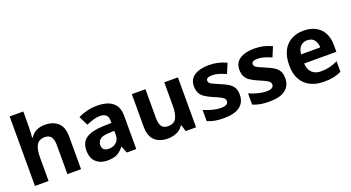

<svg xmlns="http://www.w3.org/2000/svg" viewBox="-52 -1361 3606 1973"><g transform="rotate(-20 1751.5 -375.0)"><path d="M227 -605Q227 -565 224.5 -528Q222 -491 220 -476H228Q254 -518 295 -537Q336 -556 386 -556Q475 -556 528.5 -508.5Q582 -461 582 -356V0H433V-319Q433 -437 345 -437Q278 -437 252.5 -390.5Q227 -344 227 -257V0H78V-760H227Z M959 -557Q1069 -557 1127.5 -509.5Q1186 -462 1186 -364V0H1082L1053 -74H1049Q1014 -30 975 -10Q936 10 868 10Q795 10 747 -32.5Q699 -75 699 -163Q699 -250 760 -291.5Q821 -333 943 -337L1038 -340V-364Q1038 -407 1015.5 -427Q993 -447 953 -447Q913 -447 875 -435.5Q837 -424 799 -407L750 -508Q794 -531 847.5 -544Q901 -557 959 -557ZM980 -251Q908 -249 880 -225Q852 -201 852 -162Q852 -128 872 -113.5Q892 -99 924 -99Q972 -99 1005 -127.5Q1038 -156 1038 -208V-253Z M1840 -546V0H1726L1706 -70H1698Q1672 -28 1626.5 -9Q1581 10 1530 10Q1442 10 1389 -37.5Q1336 -85 1336 -190V-546H1485V-227Q1485 -169 1506 -139Q1527 -109 1573 -109Q1641 -109 1666 -155.5Q1691 -202 1691 -289V-546Z M2377 -162Q2377 -79 2318.5 -34.5Q2260 10 2144 10Q2087 10 2046 2.5Q2005 -5 1964 -22V-145Q2008 -125 2059 -112Q2110 -99 2149 -99Q2193 -99 2211.5 -112Q2230 -125 2230 -146Q2230 -160 2222.5 -171Q2215 -182 2190 -196Q2165 -210 2112 -232Q2061 -254 2028 -275.5Q1995 -297 1979 -327.5Q1963 -358 1963 -404Q1963 -480 2022 -518Q2081 -556 2179 -556Q2230 -556 2276 -546Q2322 -536 2371 -513L2326 -406Q2286 -423 2250 -434.5Q2214 -446 2177 -446Q2144 -446 2127.5 -437Q2111 -428 2111 -410Q2111 -397 2119.5 -386.5Q2128 -376 2152.5 -364Q2177 -352 2225 -332Q2272 -313 2306 -292.5Q2340 -272 2358.5 -241.5Q2377 -211 2377 -162Z M2874 -162Q2874 -79 2815.5 -34.5Q2757 10 2641 10Q2584 10 2543 2.5Q2502 -5 2461 -22V-145Q2505 -125 2556 -112Q2607 -99 2646 -99Q2690 -99 2708.5 -112Q2727 -125 2727 -146Q2727 -160 2719.5 -171Q2712 -182 2687 -196Q2662 -210 2609 -232Q2558 -254 2525 -275.5Q2492 -297 2476 -327.5Q2460 -358 2460 -404Q2460 -480 2519 -518Q2578 -556 2676 -556Q2727 -556 2773 -546Q2819 -536 2868 -513L2823 -406Q2783 -423 2747 -434.5Q2711 -446 2674 -446Q2641 -446 2624.5 -437Q2608 -428 2608 -410Q2608 -397 2616.5 -386.5Q2625 -376 2649.5 -364Q2674 -352 2722 -332Q2769 -313 2803 -292.5Q2837 -272 2855.5 -241.5Q2874 -211 2874 -162Z M3215 -556Q3291 -556 3345.5 -527Q3400 -498 3430 -443Q3460 -388 3460 -308V-236H3108Q3110 -173 3145.5 -137Q3181 -101 3244 -101Q3297 -101 3340 -111.5Q3383 -122 3429 -144V-29Q3389 -9 3344.5 0.5Q3300 10 3237 10Q3155 10 3092 -20.5Q3029 -51 2993 -113Q2957 -175 2957 -269Q2957 -365 2989.5 -428.5Q3022 -492 3080 -524Q3138 -556 3215 -556ZM3216 -450Q3173 -450 3144.5 -422Q3116 -394 3111 -335H3320Q3319 -385 3294 -417.5Q3269 -450 3216 -450Z"/></g></svg>

Font: Noto Sans Bassa Vah
Style: Regular
Weight: 400
Designer: Monotype Design Team
Foundry: Monotype Imaging Inc.
Version: Version 2.002